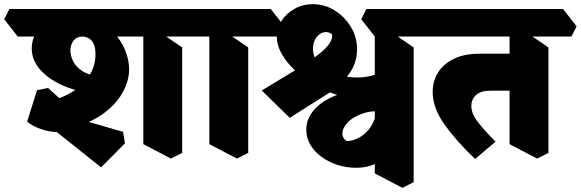

<svg xmlns="http://www.w3.org/2000/svg" viewBox="-85 -713 2780 919"><path d="M232 -83Q204 -78 169.5 -82Q135 -86 102 -98.5Q69 -111 45 -131L92 -281L145 -292L267 -182L114 -223Q188 -233 246 -264.5Q304 -296 338 -344.5Q372 -393 372 -453Q372 -488 362 -506Q352 -524 337.5 -531Q323 -538 309 -538Q282 -538 267 -518.5Q252 -499 252 -471Q252 -446 265.5 -419Q279 -392 309.5 -372.5Q340 -353 390 -347L356 -267Q277 -276 211 -306Q145 -336 106 -381Q67 -426 67 -481Q67 -523 90 -562Q113 -601 152 -617L370 -611Q426 -593 462 -554Q498 -515 515.5 -469Q533 -423 533 -382Q533 -323 499 -265Q465 -207 400 -162.5Q335 -118 243 -99ZM399 88 144 -115 241 -158 504 -82 513 -27ZM733 46 601 -23V-599L667 -568L787 -486V19ZM0 -538 -65 -621 -40 -670H857L922 -587L897 -538H377L308 -558L209 -538Z M1049 46 917 -23V-599L983 -568L1103 -486V19ZM857 -538 792 -621 817 -670H1173L1238 -587L1213 -538Z M1173 -538 1108 -621 1133 -670H1211L1276 -587L1251 -538Z M1302 -149 1168 -280 1368 -401 1392 -418Q1424 -439 1451 -461.5Q1478 -484 1493 -506.5Q1508 -529 1504 -549Q1488 -561 1472 -559.5Q1456 -558 1442.5 -547.5Q1429 -537 1421 -519Q1413 -501 1413 -480Q1413 -438 1443 -407Q1473 -376 1521.5 -359Q1570 -342 1625 -342Q1680 -342 1729 -362L1708 -241Q1647 -231 1582 -244.5Q1517 -258 1456 -288Q1395 -318 1346 -359Q1297 -400 1268.5 -446.5Q1240 -493 1240 -538Q1240 -579 1263 -614Q1286 -649 1325 -671Q1364 -693 1412 -693Q1469 -693 1517 -663Q1565 -633 1594.5 -584Q1624 -535 1624 -478Q1624 -415 1589.5 -364.5Q1555 -314 1507 -278L1488 -267ZM1618 90Q1572 90 1529.5 76Q1487 62 1453.5 37.5Q1420 13 1400.5 -20Q1381 -53 1381 -92Q1381 -143 1415.5 -184Q1450 -225 1508.5 -250.5Q1567 -276 1639 -280L1770 -231V-175Q1709 -187 1660 -172.5Q1611 -158 1582.5 -130Q1554 -102 1554 -74Q1554 -61 1560 -52Q1566 -43 1575 -38Q1598 -38 1623 -49Q1648 -60 1669 -81Q1690 -102 1703 -131Q1716 -160 1716 -195L1827 -62Q1798 4 1749 47Q1700 90 1618 90ZM1841 186 1709 117V-599L1775 -568L1895 -486V159ZM1709 -538 1644 -621 1669 -670H1965L2030 -587L2005 -538Z M2189 48Q2100 -37 2043 -116.5Q1986 -196 1986 -274Q1986 -323 2010.5 -364Q2035 -405 2085.5 -430.5Q2136 -456 2212 -456H2392L2403 -279H2263Q2217 -279 2194 -258.5Q2171 -238 2171 -206Q2171 -170 2201 -130.5Q2231 -91 2287 -35ZM2486 46 2354 -23V-599L2420 -568L2540 -486V19ZM1965 -538 1900 -621 1925 -670H2610L2675 -587L2650 -538Z"/></svg>

Font: Eczar ExtraBold
Style: Regular
Weight: 800
Designer: Vaibhav Singh
Foundry: Rosetta Type Foundry
Version: Version 2.000